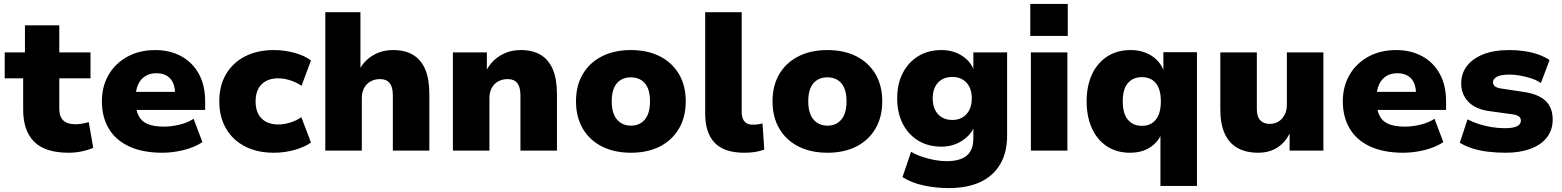

<svg xmlns="http://www.w3.org/2000/svg" viewBox="-20 -767 7955 978"><path d="M330 11Q210 11 154 -45Q98 -101 98 -209V-368H4V-500H107V-638H282V-500H441V-368H282V-213Q282 -173 302.5 -153.5Q323 -134 365 -134Q380 -134 397 -137Q414 -140 432 -145L455 -14Q427 -2 395 4.5Q363 11 330 11Z M807 11Q707 11 638 -21Q569 -53 534 -112Q499 -171 499 -251Q499 -326 532.5 -384.5Q566 -443 627.5 -477.5Q689 -512 771 -512Q845 -512 902.5 -481Q960 -450 992.5 -391.5Q1025 -333 1025 -250V-207H650V-299H884L872 -285Q872 -340 847 -367Q822 -394 776 -394Q744 -394 720.5 -379.5Q697 -365 684 -337.5Q671 -310 671 -270V-255Q671 -207 686 -177.5Q701 -148 733 -135Q765 -122 815 -122Q853 -122 894.5 -132Q936 -142 966 -162L1011 -43Q970 -16 915 -2.5Q860 11 807 11Z M1374 11Q1291 11 1228.5 -21Q1166 -53 1131.5 -112Q1097 -171 1097 -251Q1097 -331 1131.5 -389.5Q1166 -448 1228.5 -480Q1291 -512 1375 -512Q1430 -512 1481.5 -497.5Q1533 -483 1564 -459L1516 -330Q1491 -347 1459.5 -357.5Q1428 -368 1397 -368Q1343 -368 1312.5 -337.5Q1282 -307 1282 -250Q1282 -194 1312.5 -163.5Q1343 -133 1397 -133Q1427 -133 1459 -143Q1491 -153 1515 -170L1564 -41Q1532 -18 1481 -3.5Q1430 11 1374 11Z M1637 0V-705H1816V-415H1812Q1837 -460 1881.5 -486Q1926 -512 1983 -512Q2043 -512 2084 -487.5Q2125 -463 2146 -413.5Q2167 -364 2167 -286V0H1981V-279Q1981 -310 1973.5 -328.5Q1966 -347 1951.5 -355.5Q1937 -364 1915 -364Q1888 -364 1867 -352Q1846 -340 1834.5 -318.5Q1823 -297 1823 -267V0Z M2287 0V-500H2460V-409H2458Q2484 -458 2530 -485Q2576 -512 2633 -512Q2693 -512 2734 -487.5Q2775 -463 2796 -413.5Q2817 -364 2817 -286V0H2631V-279Q2631 -310 2623.5 -328.5Q2616 -347 2601.5 -355.5Q2587 -364 2565 -364Q2538 -364 2517 -352Q2496 -340 2484.5 -318.5Q2473 -297 2473 -267V0Z M3194 11Q3109 11 3046 -21Q2983 -53 2948.5 -112Q2914 -171 2914 -251Q2914 -331 2948.5 -389.5Q2983 -448 3046 -480Q3109 -512 3193 -512Q3279 -512 3341.5 -480Q3404 -448 3438.5 -389.5Q3473 -331 3473 -251Q3473 -171 3438.5 -112Q3404 -53 3341.5 -21Q3279 11 3194 11ZM3194 -127Q3239 -127 3265 -158.5Q3291 -190 3291 -251Q3291 -312 3265 -342.5Q3239 -373 3193 -373Q3148 -373 3122 -342.5Q3096 -312 3096 -251Q3096 -190 3122.5 -158.5Q3149 -127 3194 -127Z M3771 11Q3669 11 3620.5 -39.5Q3572 -90 3572 -189V-705H3758V-198Q3758 -177 3764 -162Q3770 -147 3782.5 -139.5Q3795 -132 3815 -132Q3828 -132 3839.5 -133.5Q3851 -135 3864 -138L3873 -5Q3847 4 3824 7.5Q3801 11 3771 11Z M4195 11Q4110 11 4047 -21Q3984 -53 3949.5 -112Q3915 -171 3915 -251Q3915 -331 3949.5 -389.5Q3984 -448 4047 -480Q4110 -512 4194 -512Q4280 -512 4342.5 -480Q4405 -448 4439.5 -389.5Q4474 -331 4474 -251Q4474 -171 4439.5 -112Q4405 -53 4342.5 -21Q4280 11 4195 11ZM4195 -127Q4240 -127 4266 -158.5Q4292 -190 4292 -251Q4292 -312 4266 -342.5Q4240 -373 4194 -373Q4149 -373 4123 -342.5Q4097 -312 4097 -251Q4097 -190 4123.5 -158.5Q4150 -127 4195 -127Z M4812 191Q4746 191 4684 177.5Q4622 164 4577 135L4621 6Q4646 21 4677 31.5Q4708 42 4740.5 48Q4773 54 4800 54Q4871 54 4904.5 25.5Q4938 -3 4938 -62V-114H4939Q4920 -74 4875.5 -47Q4831 -20 4776 -20Q4708 -20 4657.5 -50.5Q4607 -81 4578.5 -136.5Q4550 -192 4550 -266Q4550 -340 4578.5 -395Q4607 -450 4657.5 -481Q4708 -512 4776 -512Q4832 -512 4876 -485.5Q4920 -459 4938 -416V-500H5110V-76Q5110 9 5075 69Q5040 129 4974 160Q4908 191 4812 191ZM4831 -156Q4876 -156 4903 -185.5Q4930 -215 4930 -266Q4930 -317 4903 -346Q4876 -375 4831 -375Q4785 -375 4758 -346Q4731 -317 4731 -266Q4731 -215 4758 -185.5Q4785 -156 4831 -156Z M5228 -584V-747H5419V-584ZM5231 0V-500H5417V0Z M5891 180V-78H5893Q5874 -38 5833.5 -13.5Q5793 11 5736 11Q5668 11 5618 -22Q5568 -55 5541.5 -114.5Q5515 -174 5515 -250Q5515 -329 5542 -387.5Q5569 -446 5619.5 -479Q5670 -512 5739 -512Q5798 -512 5842.5 -485Q5887 -458 5907 -409H5906V-501H6077V180ZM5797 -126Q5842 -126 5867.5 -157.5Q5893 -189 5893 -250Q5893 -313 5867.5 -343.5Q5842 -374 5796 -374Q5751 -374 5725 -343.5Q5699 -313 5699 -250Q5699 -189 5725 -157.5Q5751 -126 5797 -126Z M6389 11Q6327 11 6284 -13Q6241 -37 6218.5 -86Q6196 -135 6196 -210V-500H6382V-213Q6382 -188 6389 -171Q6396 -154 6411 -145Q6426 -136 6449 -136Q6473 -136 6492.5 -148Q6512 -160 6523.5 -182Q6535 -204 6535 -231V-500H6721V0H6549V-95H6553Q6529 -43 6487.5 -16Q6446 11 6389 11Z M7128 11Q7028 11 6959 -21Q6890 -53 6855 -112Q6820 -171 6820 -251Q6820 -326 6853.5 -384.5Q6887 -443 6948.5 -477.5Q7010 -512 7092 -512Q7166 -512 7223.5 -481Q7281 -450 7313.5 -391.5Q7346 -333 7346 -250V-207H6971V-299H7205L7193 -285Q7193 -340 7168 -367Q7143 -394 7097 -394Q7065 -394 7041.5 -379.5Q7018 -365 7005 -337.5Q6992 -310 6992 -270V-255Q6992 -207 7007 -177.5Q7022 -148 7054 -135Q7086 -122 7136 -122Q7174 -122 7215.5 -132Q7257 -142 7287 -162L7332 -43Q7291 -16 7236 -2.5Q7181 11 7128 11Z M7650 11Q7601 11 7557.5 5.5Q7514 0 7478.5 -11.5Q7443 -23 7416 -40L7455 -159Q7482 -145 7513.5 -135Q7545 -125 7579 -119.5Q7613 -114 7643 -114Q7688 -114 7707.5 -124Q7727 -134 7727 -152Q7727 -167 7716 -174.5Q7705 -182 7682 -185L7566 -201Q7495 -211 7459 -249Q7423 -287 7423 -342Q7423 -392 7451.5 -430Q7480 -468 7534.5 -490Q7589 -512 7669 -512Q7708 -512 7745.5 -506.5Q7783 -501 7815.5 -489.5Q7848 -478 7873 -461L7829 -344Q7809 -358 7782 -367Q7755 -376 7726 -381.5Q7697 -387 7671 -387Q7624 -387 7604.5 -376Q7585 -365 7585 -349Q7585 -335 7595.5 -327Q7606 -319 7627 -316L7740 -299Q7816 -288 7852.5 -253.5Q7889 -219 7889 -158Q7889 -105 7859.5 -67Q7830 -29 7776 -9Q7722 11 7650 11Z"/></svg>

Font: Nunito Sans 9pt Black
Style: Regular
Weight: 900
Version: Version 3.101;gftools[0.9.27]